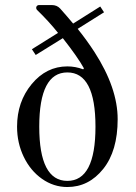

<svg xmlns="http://www.w3.org/2000/svg" viewBox="-20 -732 540 764"><path d="M248 -443.8Q136.2 -443.8 136.2 -228Q136.2 -12.2 248 -12.2Q359.9 -12.2 359.9 -228Q359.9 -443.8 248 -443.8ZM47.9 -228Q47.9 -327.1 106.2 -397.5Q164.6 -467.8 248 -467.8Q280.3 -467.8 311 -456.1L314 -460Q289.6 -504.4 230 -580.1L122.1 -513.2L106.9 -536.1L210.9 -601.1Q175.3 -646 127 -692.9Q124 -695.8 124 -701.2Q124 -705.6 127.2 -708.7Q130.4 -711.9 134.8 -711.9H186Q206.5 -711.9 219.2 -698.2Q243.7 -670.9 271 -638.2L378.9 -706.1L394 -683.1L289.1 -617.2Q325.2 -572.3 356 -524.9Q448.2 -381.8 448.2 -257.8Q448.2 -131.3 390.6 -59.6Q333 12.2 248 12.2Q193.4 12.2 147.2 -20.3Q101.1 -52.7 74.5 -107.9Q47.9 -163.1 47.9 -228Z"/></svg>

Font: Flanker Steampunk
Style: Regular
Weight: 400
Designer: Alexey Kryukov, Leonardo Di Lena
Foundry: Alexey Kryukov, Leonardo Di Lena
Version: 1.210